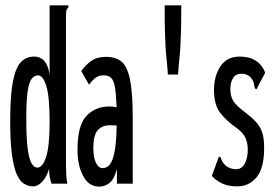

<svg xmlns="http://www.w3.org/2000/svg" viewBox="-20 -685 1040 716"><path d="M104 10Q86 10 70 0.5Q54 -9 42.5 -35Q31 -61 24.5 -109Q18 -157 18 -233Q18 -331 28.5 -383Q39 -435 59 -454.5Q79 -474 107 -474Q156 -474 165 -405V-665H235V-658Q229 -652 227.5 -645Q226 -638 226 -621V-71Q226 -53 227 -35.5Q228 -18 231 0H172Q168 -12 165.5 -25Q163 -38 163 -56Q155 -27 138.5 -8.5Q122 10 104 10ZM119 -60Q139 -60 152 -100Q165 -140 165 -231Q165 -326 152.5 -365Q140 -404 122 -404Q108 -404 98 -391Q88 -378 83 -343.5Q78 -309 78 -244Q78 -168 83.5 -128.5Q89 -89 98.5 -74.5Q108 -60 119 -60Z M350 11Q311 11 290 -29Q269 -69 269 -126Q269 -218 302.5 -253Q336 -288 388 -288Q400 -288 415 -285Q413 -334 408.5 -360Q404 -386 394 -395Q384 -404 366 -404Q350 -404 338 -396Q326 -388 312 -369L283 -420Q299 -443 320.5 -458Q342 -473 375 -473Q412 -473 433.5 -455Q455 -437 465 -387.5Q475 -338 475 -243V0H416V-54Q405 -15 387.5 -2Q370 11 350 11ZM328 -133Q328 -99 337.5 -78.5Q347 -58 363 -58Q389 -58 401.5 -96Q414 -134 415 -217Q403 -218 391 -218Q361 -218 344.5 -199.5Q328 -181 328 -133Z M594 -665H656Q656 -605 655 -569Q654 -533 652.5 -508.5Q651 -484 648.5 -461.5Q646 -439 644 -407H606Q604 -439 601.5 -461.5Q599 -484 597.5 -508Q596 -532 595 -568.5Q594 -605 594 -665Z M865 10Q829 10 806 -2Q783 -14 770 -29L793 -92L796 -101L802 -99Q805 -92 808.5 -84Q812 -76 823 -66Q840 -54 861 -54Q881 -54 892.5 -74.5Q904 -95 904 -127Q904 -150 896 -169.5Q888 -189 862 -208Q826 -233 802 -263Q778 -293 778 -350Q778 -401 802 -437.5Q826 -474 874 -474Q945 -474 969 -414L941 -361L937 -352L931 -355Q928 -363 927 -372.5Q926 -382 916 -395Q903 -410 881 -410Q858 -410 848.5 -393Q839 -376 839 -354Q839 -325 850.5 -307.5Q862 -290 893 -267Q918 -248 934 -231Q950 -214 957.5 -192Q965 -170 965 -133Q965 -57 936.5 -23.5Q908 10 865 10Z"/></svg>

Font: Inconsolata UltraCondensed SemiBold
Style: Regular
Weight: 600
Width: 1
Monospace: yes
Designer: Raph Levien, Cyreal, Brenton Simpson
Foundry: Raph Levien, Cyreal, Google
Version: Version 3.001; ttfautohint (v1.8.2.53-6de2)